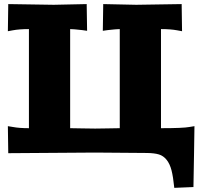

<svg xmlns="http://www.w3.org/2000/svg" viewBox="-20 -741 980 930"><path d="M18.1 -129.9 42 -126Q73.2 -120.1 120.1 -120.1V-600.1Q73.2 -600.1 42 -594.2L18.1 -589.8L20 -721.2L240.2 -717.8L399.9 -721.2L401.9 -591.8L377.9 -595.2Q335 -600.1 319.8 -600.1V-120.1Q328.1 -120.1 377.4 -119.1Q426.8 -118.2 440.9 -118.2Q455.1 -118.2 503.4 -119.1Q551.8 -120.1 560.1 -120.1V-600.1Q544.9 -600.1 502 -595.2L478 -591.8L480 -721.2L640.1 -717.8L859.9 -721.2L861.8 -589.8L837.9 -594.2Q806.6 -600.1 759.8 -600.1V-120.1Q866.7 -120.1 897.9 -126L921.9 -129.9Q921.4 -107.9 920.9 -64.5Q920.4 -21 919.9 1L917 165L824.2 168.9Q818.8 115.2 810.8 84Q802.7 52.7 787.1 33.2Q771.5 13.7 749.8 7.1Q728 0.5 691.9 0L439.9 -2L20 1Z"/></svg>

Font: Zantroke
Style: Regular
Weight: 500
Foundry: gluk
Version: Version 0.36